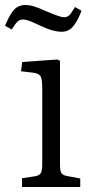

<svg xmlns="http://www.w3.org/2000/svg" viewBox="-38 -748 373 768"><path d="M50 0V-35L102 -43Q120 -46 125.5 -56Q131 -66 131 -93V-394Q131 -431 124.5 -442.5Q118 -454 96 -457L46 -463L51 -500L191 -510L202 -505V-89Q202 -65 207.5 -56Q213 -47 230 -44L283 -34V0ZM209 -621Q192 -621 173 -626Q154 -631 126 -644Q103 -655 89.5 -660.5Q76 -666 68 -668Q60 -670 54 -670Q41 -670 32 -661.5Q23 -653 9 -630L-18 -645Q-4 -678 8 -696Q20 -714 33.5 -721Q47 -728 63 -728Q80 -728 98 -722.5Q116 -717 147 -703Q180 -689 195.5 -684Q211 -679 218 -679Q230 -679 238.5 -686.5Q247 -694 262 -720L288 -705Q275 -671 262.5 -653Q250 -635 237.5 -628Q225 -621 209 -621Z"/></svg>

Font: Literata 18pt Light
Style: Regular
Weight: 300
Designer: Latin by Veronika Burian and Jose Scaglione. Greek by Irene Vlachou. Cyrillic by Vera Evstafieva.
Foundry: TypeTogether
Version: Version 3.103;gftools[0.9.29]